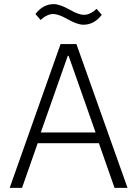

<svg xmlns="http://www.w3.org/2000/svg" viewBox="-20 -912 665 932"><path d="M385 -792Q355 -792 306 -820Q264 -844 238 -844Q209 -844 177 -815L152 -844Q189 -892 241 -892Q271 -892 320 -864Q362 -840 388 -840Q417 -840 449 -869L474 -840Q437 -792 385 -792ZM599 0H536L460 -217H163L87 0H27L274 -698H351ZM444 -269 313 -641H309L178 -269Z"/></svg>

Font: IBM Plex Sans Light
Style: Regular
Weight: 300
Designer: Mike Abbink, Paul van der Laan, Pieter van Rosmalen
Foundry: Bold Monday
Version: Version 3.0